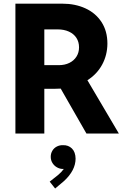

<svg xmlns="http://www.w3.org/2000/svg" viewBox="-20 -740 701 1064"><path d="M65.4 -719.7H325.2Q396.5 -719.7 453.1 -693.8Q509.8 -668 542.5 -617.9Q575.2 -567.9 575.2 -498Q574.7 -434.6 546.1 -381.8Q517.6 -329.1 464.4 -295.4L638.7 0H459L316.4 -249Q295.9 -248 285.2 -248H225.6V0H65.4ZM305.7 -378.9Q338.9 -378.9 364.3 -391.4Q389.6 -403.8 403.8 -426.3Q418 -448.7 418 -477.5Q418 -507.8 403.3 -530.3Q388.7 -552.7 361.8 -564.9Q335 -577.1 299.8 -577.1H225.6V-378.9ZM255.4 266.6 302.2 229.5Q320.3 214.4 333.5 196.3H328.6Q312 196.3 296.4 187.7Q280.8 179.2 271 163.8Q261.2 148.4 261.2 128.9Q261.2 109.9 270.5 94.7Q279.8 79.6 295.4 71.8Q311 64 328.6 64.5Q358.9 63.5 378.7 83Q398.4 102.5 398.9 139.6Q398.4 204.1 335.4 262.7L285.6 304.7Z"/></svg>

Font: Reddit Sans Fudge ExtraBold
Style: Regular
Weight: 800
Designer: Stephen Hutchings
Foundry: Reddit
Version: Version 1.011